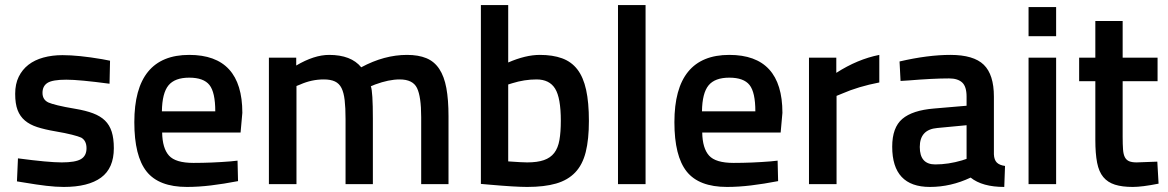

<svg xmlns="http://www.w3.org/2000/svg" viewBox="-20 -728 4619 759"><path d="M415 -488 413 -397Q353 -405 310.5 -409Q268 -413 242 -413Q188 -413 168 -400.5Q148 -388 148 -361Q148 -334 171 -323Q182 -318 208.5 -311.5Q235 -305 277 -298Q319 -291 348 -280Q377 -269 395 -251.5Q413 -234 421.5 -207.5Q430 -181 430 -142Q430 -63 379.5 -26Q329 11 232 11Q201 11 163 6.5Q125 2 78 -6L47 -11L51 -102Q111 -94 154.5 -90Q198 -86 224 -86Q278 -86 300 -99Q322 -112 322 -142Q322 -172 301 -184Q290 -189 264.5 -195.5Q239 -202 198 -209Q157 -216 127.5 -225.5Q98 -235 78.5 -251.5Q59 -268 49.5 -293Q40 -318 40 -357Q40 -396 54 -424.5Q68 -453 92.5 -472Q117 -491 151.5 -500.5Q186 -510 227 -510Q259 -510 298 -506Q337 -502 384 -494Z M891 -90 919 -93 921 -12Q864 -1 814 5Q764 11 719 11Q608 11 559.5 -50Q511 -111 511 -245Q511 -511 728 -511Q938 -511 938 -282L931 -204H621Q622 -142 648 -113Q674 -84 745 -84Q816 -84 891 -90ZM620 -288H831Q831 -363 808 -392Q785 -421 728 -421Q671 -421 646 -390.5Q621 -360 620 -288Z M1152 -388V0H1043V-500H1151V-469Q1222 -511 1281 -511Q1368 -511 1408 -462Q1499 -511 1589 -511Q1634 -511 1665.5 -498Q1697 -485 1716.5 -455.5Q1736 -426 1744.5 -380Q1753 -334 1753 -268V0H1645V-265Q1645 -346 1628.5 -380Q1612 -414 1560 -414Q1517 -414 1463 -394L1446 -387Q1454 -366 1454 -259V0H1346V-257Q1346 -302 1342.5 -332Q1339 -362 1330 -380Q1321 -398 1304 -406Q1287 -414 1260 -414Q1212 -414 1167 -394Z M2114 -511Q2165 -511 2202 -497.5Q2239 -484 2262.5 -453.5Q2286 -423 2297 -373Q2308 -323 2308 -250Q2308 -177 2295.5 -127Q2283 -77 2254 -46.5Q2225 -16 2178.5 -2.5Q2132 11 2064 11Q2017 11 1915 2L1881 -1V-708H1989V-481Q2058 -511 2114 -511ZM2064 -86Q2104 -86 2130 -95Q2156 -104 2171 -123.5Q2186 -143 2191.5 -174.5Q2197 -206 2197 -251Q2197 -341 2174.5 -377.5Q2152 -414 2101 -414Q2053 -414 2005 -399L1989 -394V-90Q2017 -88 2035.5 -87Q2054 -86 2064 -86Z M2532 0V-708H2423V0Z M3026 -90 3054 -93 3056 -12Q2999 -1 2949 5Q2899 11 2854 11Q2743 11 2694.5 -50Q2646 -111 2646 -245Q2646 -511 2863 -511Q3073 -511 3073 -282L3066 -204H2756Q2757 -142 2783 -113Q2809 -84 2880 -84Q2951 -84 3026 -90ZM2755 -288H2966Q2966 -363 2943 -392Q2920 -421 2863 -421Q2806 -421 2781 -390.5Q2756 -360 2755 -288Z M3287 0H3178V-500H3286V-440Q3370 -494 3456 -511V-402Q3373 -386 3309 -358L3287 -349Z M3909 -346V-118Q3910 -96 3920.5 -85.5Q3931 -75 3953 -72L3950 11Q3863 11 3817 -26Q3739 11 3656 11Q3507 11 3507 -148Q3507 -224 3547 -258Q3587 -292 3672 -299L3801 -310V-346Q3801 -386 3783.5 -402Q3766 -418 3732 -418Q3700 -418 3660 -416Q3620 -414 3572 -410L3540 -408L3536 -485Q3648 -511 3737 -511Q3829 -511 3869 -472Q3909 -433 3909 -346ZM3801 -233 3685 -222Q3616 -216 3616 -147Q3616 -78 3677 -78Q3729 -78 3783 -94L3801 -100Z M4155 0V-500H4046V0ZM4155 -585V-700H4046V-585Z M4556 -500V-407H4418V-187Q4418 -157 4419.5 -137Q4421 -117 4427 -106Q4433 -95 4444 -90.5Q4455 -86 4473 -86L4555 -89L4560 -2Q4495 11 4458 11Q4416 11 4387.5 2Q4359 -7 4341.5 -28Q4324 -49 4317 -85Q4310 -121 4310 -175V-407H4246V-500H4310V-645H4418V-500Z"/></svg>

Font: Sunflower Medium
Style: Regular
Weight: 500
Designer: JIKJI
Foundry: JIKJI
Version: Version 1.00